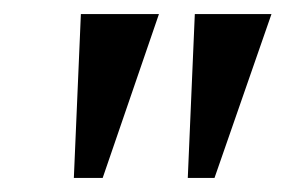

<svg xmlns="http://www.w3.org/2000/svg" viewBox="-20 -721 406 273"><path d="M85 -468 95 -701H206L126 -468ZM247 -468 257 -701H366L285 -468Z"/></svg>

Font: Manuale
Style: Italic
Weight: 400
Italic angle: -11°
Designer: Eduardo Tunni / Pablo Cosgaya
Foundry: Eduardo Tunni / Pablo Cosgaya
Version: Version 1.002